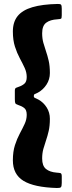

<svg xmlns="http://www.w3.org/2000/svg" viewBox="-20 -800 362 970"><path d="M267.3 149.8Q283.5 150.3 287.8 145.6Q292 141 292 124.2V91.2Q292 76.2 285.5 74.6Q279 73 266.5 72.2Q231.8 69.5 212.4 53.7Q193 38 193 1Q193 -25.8 199 -47.4Q205 -69 212.5 -90.6Q220 -112.3 226 -138.4Q232 -164.5 232 -200Q232 -231.5 215.9 -257.1Q199.8 -282.7 174 -297Q161.8 -303.2 156.3 -305.4Q150.8 -307.5 150.8 -315Q150.8 -322.8 155.6 -324.6Q160.5 -326.5 171.5 -332Q198.3 -346.8 215.1 -372.9Q232 -399 232 -431Q232 -466.7 226 -492.9Q220 -519 212.5 -540.6Q205 -562.2 199 -583.9Q193 -605.5 193 -632Q193 -670 213.3 -685.2Q233.5 -700.5 270 -702.5Q284.3 -703.5 288.1 -705.4Q292 -707.2 292 -722.7V-756.5Q292 -771.5 288.6 -776Q285.3 -780.5 271.5 -780Q193.8 -778.5 143.5 -763.6Q93.3 -748.8 69.1 -718.8Q45 -688.8 45 -641Q45 -597 55.5 -564.4Q66 -531.8 80 -505.8Q94 -479.8 104.5 -457.1Q115 -434.5 115 -411Q115 -387.5 103.6 -377.5Q92.3 -367.5 76 -362Q67.8 -359 61.4 -356.5Q55 -354 55 -341.8V-299.5Q55 -284 57.2 -278.9Q59.5 -273.7 71 -270Q89 -264.5 102 -254.7Q115 -245 115 -220Q115 -196.5 104.5 -173.9Q94 -151.2 80 -125.2Q66 -99.2 55.5 -66.6Q45 -34 45 10Q45 80.8 98.6 113.6Q152.3 146.5 267.3 149.8Z"/></svg>

Font: Besley
Style: Regular
Weight: 400
Designer: Owen Earl
Foundry: indestructible type*
Version: Version 4.000